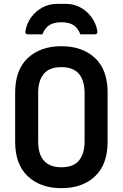

<svg xmlns="http://www.w3.org/2000/svg" viewBox="-20 -961 640 1001"><path d="M201 -782H126Q109 -782 113 -802Q120 -840 143 -871.5Q166 -903 201 -922Q236 -941 279 -941H321Q365 -941 399.5 -922Q434 -903 457 -871.5Q480 -840 487 -802Q491 -782 474 -782H399Q385 -817 361.5 -831Q338 -845 300 -845Q263 -845 239 -831Q215 -817 201 -782ZM300 -720Q410 -720 475.5 -658.5Q541 -597 541 -478V-222Q541 -104 475.5 -42Q410 20 300 20Q191 20 125 -42Q59 -104 59 -222V-478Q59 -597 125 -658.5Q191 -720 300 -720ZM179 -223Q179 -190 187 -163.5Q195 -137 213 -119Q227 -105 248.5 -97Q270 -89 300 -89Q363 -89 392 -124.5Q421 -160 421 -223V-477Q421 -510 412.5 -537Q404 -564 387 -581Q373 -595 351.5 -603Q330 -611 300 -611Q237 -611 208 -575.5Q179 -540 179 -477Z"/></svg>

Font: Recursive Mn Lnr St SmB
Style: Regular
Weight: 600
Monospace: yes
Version: Version 1.079;hotconv 1.0.112;makeotfexe 2.5.65598; ttfautoh